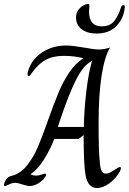

<svg xmlns="http://www.w3.org/2000/svg" viewBox="-62 -932 645 962"><path d="M366 -58Q357 -113 357 -255L332 -236H210Q187 -177 156.5 -130Q126 -83 92 -60V-58Q105 -52 117 -52Q132 -52 145.5 -57Q159 -62 162 -62Q169 -62 169 -57Q169 -50 155 -33Q139 -17 121 -8.5Q103 0 87 0Q74 0 50 -8Q26 -16 14 -16Q-1 -16 -16.5 -8Q-32 0 -37 0Q-42 0 -42 -5Q-42 -15 -34 -28.5Q-26 -42 -15 -47Q-9 -50 -3.5 -51Q2 -52 10 -55Q49 -70 78.5 -109.5Q108 -149 129 -198.5Q150 -248 177 -325Q208 -412 230.5 -466.5Q253 -521 284 -567.5Q315 -614 355 -640V-641Q341 -643 334 -645Q330 -646 309.5 -649Q289 -652 257 -652Q203 -652 166.5 -632Q130 -612 98 -567Q88 -551 82 -551Q76 -551 76 -559L77 -569Q92 -630 145.5 -667Q199 -704 270 -704Q299 -704 357 -694Q411 -684 434 -684Q460 -684 489 -694V-693Q462 -648 447 -552.5Q432 -457 432 -316Q432 -171 438 -120Q440 -91 446.5 -76.5Q453 -62 469 -62Q479 -62 488.5 -67Q498 -72 514 -82Q533 -95 538 -95Q544 -95 544 -91Q544 -83 538 -72Q519 -38 486.5 -14Q454 10 424 10Q377 10 366 -58ZM358 -296Q360 -388 371 -478.5Q382 -569 399 -626H398Q359 -608 322.5 -539Q286 -470 239 -330L228 -296ZM319 -843Q319 -865 329.5 -880.5Q340 -896 354.5 -904Q369 -912 378 -912Q383 -912 384.5 -909.5Q386 -907 386 -900Q384 -882 384 -875Q384 -800 448 -800Q490 -800 511 -827.5Q532 -855 544 -895Q546 -901 548.5 -903.5Q551 -906 556 -906Q561 -906 562.5 -903Q564 -900 563 -893Q558 -840 521.5 -802Q485 -764 422 -764Q374 -764 346.5 -786Q319 -808 319 -843Z"/></svg>

Font: Charm
Style: Regular
Weight: 400
Designer: Katatrad Aksorn Co.,Ltd.
Foundry: Cadson Demak Co.,Ltd.
Version: Version 1.001